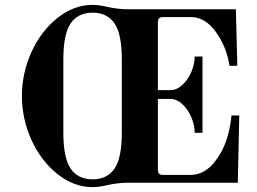

<svg xmlns="http://www.w3.org/2000/svg" viewBox="-20 -750 1054 788"><path d="M70 -356C70 -293.3 83 -233.3 109 -176C135 -118.7 170.5 -72 215.5 -36C260.5 0 308.7 18 360 18C378.7 18 400 15 424 9C452.7 3 478.7 0 502 0H956L962 -276H930L928 -259C926.7 -247.7 924.2 -233.3 920.5 -216C916.8 -198.7 913 -184.7 909 -174C903.7 -158 897 -142.7 889 -128C881 -113.3 871 -98.3 859 -83C847 -67.7 832.5 -55.3 815.5 -46C798.5 -36.7 780.3 -32 761 -32H652C642.7 -32 636.3 -33.7 633 -37C629.7 -40.3 628 -46.7 628 -56V-344H679C697 -344 713.8 -336.5 729.5 -321.5C745.2 -306.5 757.3 -288.3 766 -267C774.7 -245.7 779 -225 779 -205H811V-518H779C779 -498 774.7 -477.5 766 -456.5C757.3 -435.5 745.2 -417.5 729.5 -402.5C713.8 -387.5 697 -380 679 -380H628V-656C628 -665.3 629.7 -671.7 633 -675C636.3 -678.3 642.7 -680 652 -680H762C809.3 -680 849.3 -651.3 882 -594C902 -560.7 915.3 -522.7 922 -480H954L948 -712H502C478.7 -712 452.7 -715 424 -721C400 -727 378.7 -730 360 -730C308.7 -730 260.5 -712 215.5 -676C170.5 -640 135 -593.3 109 -536C83 -478.7 70 -418.7 70 -356ZM240 -206V-506C240 -575.3 250 -624.7 270 -654C290 -683.3 320 -698 360 -698C400 -698 430 -683.3 450 -654C470 -624.7 480 -575.3 480 -506V-206C480 -136.7 470 -87.3 450 -58C430 -28.7 400 -14 360 -14C320 -14 290 -28.7 270 -58C250 -87.3 240 -136.7 240 -206Z"/></svg>

Font: Km Standard TT
Style: Bold
Weight: 700
Designer: Alexey Kryukov <alexios@thessalonica.org.ru>
Version: Version 2.0.2